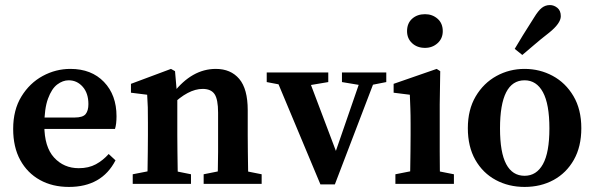

<svg xmlns="http://www.w3.org/2000/svg" viewBox="-20 -726 2348 758"><path d="M252 12Q187 12 137.5 -15.5Q88 -43 60 -94Q32 -145 32 -217Q32 -292 64.5 -345Q97 -398 148.5 -426Q200 -454 258 -454Q341 -454 390.5 -402.5Q440 -351 440 -267Q440 -236 434 -217H83V-262H274Q307 -262 318 -275.5Q329 -289 329 -315Q329 -358 306.5 -383.5Q284 -409 251 -409Q228 -409 206 -392.5Q184 -376 169.5 -336.5Q155 -297 155 -231Q155 -146 193.5 -104Q232 -62 291 -62Q330 -62 358.5 -77.5Q387 -93 409 -118L436 -93Q382 12 252 12Z M838 0Q839 -21 840 -55Q841 -89 841 -126.5Q841 -164 841 -193V-281Q841 -334 827 -354.5Q813 -375 780 -375Q723 -375 657 -310L649 -359H664Q738 -454 832 -454Q891 -454 924.5 -414.5Q958 -375 958 -291V-193Q958 -164 958.5 -126.5Q959 -89 959.5 -55Q960 -21 961 0ZM504 0V-38L596 -56H645L734 -38V0ZM561 0Q562 -21 562.5 -55.5Q563 -90 563.5 -127.5Q564 -165 564 -193V-242Q564 -280 563.5 -302Q563 -324 561 -352L497 -360V-395L655 -454L671 -445L680 -341V-193Q680 -165 680.5 -127.5Q681 -90 681.5 -55.5Q682 -21 683 0ZM784 0V-38L874 -56H923L1013 -38V0Z M1245 2 1060 -440H1189L1316 -104H1297L1413 -440H1471L1302 2ZM1033 -402V-440H1276V-402L1181 -386H1117ZM1330 -402V-440H1505V-402L1434 -388H1414Z M1541 0V-38L1632 -56H1681L1772 -38V0ZM1598 0Q1599 -21 1599.5 -55.5Q1600 -90 1600.5 -127.5Q1601 -165 1601 -193V-236Q1601 -274 1600 -299Q1599 -324 1598 -352L1534 -360V-395L1704 -454L1718 -445L1716 -314V-193Q1716 -165 1716 -127.5Q1716 -90 1716.5 -55.5Q1717 -21 1718 0ZM1658 -537Q1627 -537 1607 -555.5Q1587 -574 1587 -603Q1587 -634 1607 -652Q1627 -670 1658 -670Q1687 -670 1707.5 -652Q1728 -634 1728 -603Q1728 -574 1707.5 -555.5Q1687 -537 1658 -537Z M2051 12Q1988 12 1937 -15.5Q1886 -43 1856.5 -95Q1827 -147 1827 -220Q1827 -293 1858 -345.5Q1889 -398 1940 -426Q1991 -454 2051 -454Q2111 -454 2162 -426.5Q2213 -399 2244 -346.5Q2275 -294 2275 -220Q2275 -147 2245.5 -95Q2216 -43 2165.5 -15.5Q2115 12 2051 12ZM2051 -32Q2098 -32 2123.5 -78Q2149 -124 2149 -219Q2149 -315 2123.5 -362Q2098 -409 2051 -409Q1954 -409 1954 -219Q1954 -124 1978.5 -78Q2003 -32 2051 -32ZM2012 -533Q2027 -559 2044.5 -587Q2062 -615 2088 -656Q2105 -684 2119 -695Q2133 -706 2151 -706Q2167 -706 2180.5 -695Q2194 -684 2194 -662Q2194 -634 2148 -597Q2112 -569 2088.5 -548.5Q2065 -528 2042 -509Z"/></svg>

Font: Lisu Bosa ExtraBold
Style: Regular
Weight: 800
Designer: David Morse, Annie Olsen, Victor Gaultney, Frank Grießhammer (Latin)
Foundry: SIL International
Version: Version 2.000